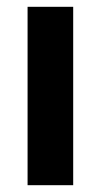

<svg xmlns="http://www.w3.org/2000/svg" viewBox="-20 -544 295 564"><path d="M61 0V-524H195V0Z"/></svg>

Font: Raleway Thin
Style: Bold
Weight: 700
Version: Version 4.026